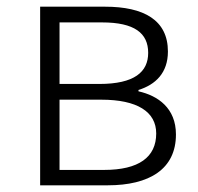

<svg xmlns="http://www.w3.org/2000/svg" viewBox="-20 -554 592 574"><path d="M100 0H302C426 0 506 -48 506 -152C506 -231 452 -268 394 -281V-285C445 -301 482 -336 482 -400C482 -494 410 -534 294 -534H100ZM158 -303V-487H285C382 -487 423 -455 423 -396C423 -339 382 -303 277 -303ZM158 -46V-256H283C390 -256 447 -220 447 -155C447 -84 395 -46 291 -46Z"/></svg>

Font: Noto Sans HK Light
Style: Regular
Weight: 300
Designer: Ryoko NISHIZUKA 西塚涼子 (kana, bopomofo & ideographs); Paul D. Hunt (Latin, Greek & Cyrillic); Sandoll Communications 산돌커뮤니
Foundry: Adobe
Version: Version 2.004;hotconv 1.0.118;makeotfexe 2.5.65603